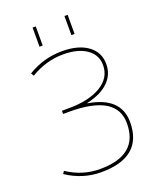

<svg xmlns="http://www.w3.org/2000/svg" viewBox="-169 -1026 916 1132"><g transform="rotate(-20 289.0 -460.0)"><path d="M377 -810V-930H397V-810ZM177 -810V-930H197V-810ZM328 -402V-400Q527 -367 527 -210Q527 10 267 10Q151 10 51 -57L62 -73Q156 -10 267 -10Q507 -10 507 -210Q507 -390 212 -390H172V-410H212Q342 -410 417 -455.5Q492 -501 492 -580Q492 -645 438 -682.5Q384 -720 292 -720Q184 -720 87 -661L76 -679Q176 -740 292 -740Q394 -740 453 -697Q512 -654 512 -580Q512 -513 464 -467Q416 -421 328 -402Z"/></g></svg>

Font: Mplus 1p Thin
Style: Regular
Weight: 250
Version: Version 1.061